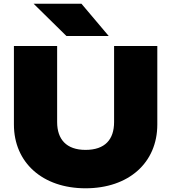

<svg xmlns="http://www.w3.org/2000/svg" viewBox="-20 -998 924 1035"><path d="M288 -750H55V-327C55 -121 210 17 441 17C674 17 828 -121 828 -327V-750H595V-340C595 -246 546 -190 441 -190C338 -190 288 -247 288 -340ZM419 -978H161L338 -804H566Z"/></svg>

Font: Bounded ExtBd
Style: Regular
Weight: 800
Designer: Vlad Churkin
Version: Version 3.0